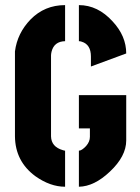

<svg xmlns="http://www.w3.org/2000/svg" viewBox="-20 -708 535 733"><path d="M37.1 -187.5V-511.7Q45.9 -581.1 96.7 -633.8Q150.4 -688.5 228.5 -688.5V-550.8Q186.5 -549.8 176.8 -510.7Q174.8 -502 174.8 -496.1V-187.5Q175.8 -147.5 219.7 -134.8Q225.6 -132.8 228.5 -132.8V4.9Q171.9 4.9 115.2 -35.2Q38.1 -91.8 37.1 -187.5ZM281.2 4.9V-132.8Q292 -132.8 308.6 -150.4Q323.2 -167 323.2 -185.5V-217.8H281.2V-344.7H461.9V-171.9Q461.9 -111.3 399.4 -52.7Q339.8 3.9 281.2 4.9ZM281.2 -550.8V-688.5Q353.5 -688.5 410.2 -626Q461.9 -570.3 461.9 -503.9L327.1 -454.1V-492.2Q327.1 -538.1 292 -548.8Q286.1 -550.8 281.2 -550.8Z"/></svg>

Font: Post No Bills Jaffna ExtraBold
Style: Regular
Weight: 800
Designer: Kosala Senevirathne, Siva Puranthara, Lasantha Premarathna, Tharique Azeez
Foundry: Mooniak
Version: Version 1.220 ; ttfautohint (v1.6)